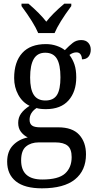

<svg xmlns="http://www.w3.org/2000/svg" viewBox="-20 -786 524 1045"><path d="M19 94Q19 38 50.5 5Q82 -28 131 -38Q109 -49 94 -68.5Q79 -88 79 -117Q79 -146 94.5 -168Q110 -190 141 -210Q102 -229 79.5 -270Q57 -311 57 -361Q57 -449 101 -497.5Q145 -546 230 -546Q261 -546 288.5 -536.5Q316 -527 333 -513Q357 -538 376.5 -553Q396 -568 422 -568Q447 -568 460.5 -553Q474 -538 474 -516Q474 -493 462 -478Q450 -463 426 -463Q426 -479 418.5 -490Q411 -501 396 -501Q377 -501 358 -487Q376 -463 385.5 -434.5Q395 -406 395 -365Q395 -287 353 -239.5Q311 -192 230 -192Q197 -192 179 -198Q141 -173 141 -134Q141 -113 154 -103Q167 -93 199 -93H297Q374 -93 411 -52.5Q448 -12 448 54Q448 142 388 190.5Q328 239 208 239Q114 239 66.5 201Q19 163 19 94ZM309 -365Q309 -434 289.5 -466.5Q270 -499 226 -499Q184 -499 164 -465.5Q144 -432 144 -364Q144 -300 164 -269.5Q184 -239 227 -239Q271 -239 290 -269Q309 -299 309 -365ZM370 69Q370 25 348 7Q326 -11 281 -11H191Q149 -11 122 11Q95 33 95 87Q95 191 210 191Q298 191 334 158.5Q370 126 370 69ZM97 -753V-766H135Q197 -713 232 -668Q265 -711 330 -766H368V-753Q300 -661 277 -606H188Q165 -661 97 -753Z"/></svg>

Font: Noto Serif Narrow
Style: Regular
Weight: 400
Width: 4
Designer: Monotype Design Team
Foundry: Monotype Imaging Inc.
Version: Version 1.001